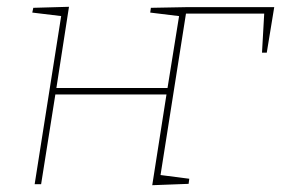

<svg xmlns="http://www.w3.org/2000/svg" viewBox="-20 -543 827 565"><path d="M451 -19 444 -29 537 -17 535 -2 428 2 471 -272 479 -265H135L144 -272L101 -1H82L161 -502L166 -495L75 -506L78 -520L183 -523L145 -278L138 -284H482L472 -278L508 -502L512 -495L422 -506L424 -520L530 -522H787L765 -388H751L758 -512L761 -503H523L529 -514Z"/></svg>

Font: Bitter Thin
Style: Italic
Weight: 100
Italic angle: -9°
Designer: Sol Matas, and Bitter project Authors
Foundry: Sol Matas
Version: Version 2.002